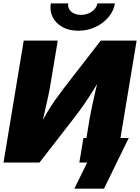

<svg xmlns="http://www.w3.org/2000/svg" viewBox="-20 -970 835 1146"><path d="M674.8 0H471.7L515.6 -265.6Q520.5 -294.4 529.8 -337.4Q539.1 -380.4 550.8 -431.2Q562.5 -481.9 574.7 -533.2L598.1 -531.7Q564 -475.1 536.6 -430.9Q509.3 -386.7 482.2 -347.7Q455.1 -308.6 421.9 -265.6L215.8 0H1L121.6 -727.5H324.7L280.3 -460.9Q274.9 -426.8 263.7 -376.7Q252.4 -326.7 240.7 -274.9Q229 -223.1 219.7 -183.6L202.6 -190.9Q231 -247.6 256.6 -291Q282.2 -334.5 307.6 -370.6Q333 -406.7 359.9 -441.9L581.1 -727.5H795.4ZM447.3 -786.6Q392.6 -786.6 353 -808.3Q313.5 -830.1 294.7 -867.2Q275.9 -904.3 283.2 -949.7H387.2Q382.3 -920.9 404.3 -901.1Q426.3 -881.3 463.4 -881.3Q487.8 -881.3 509 -890.4Q530.3 -899.4 544.2 -914.8Q558.1 -930.2 561 -949.7H666Q658.7 -904.3 627.2 -867.2Q595.7 -830.1 548.8 -808.3Q502 -786.6 447.3 -786.6ZM423.8 156.2 500.5 0H453.6L478 -146.5H748.5L600.6 156.2Z"/></svg>

Font: Inter 16pt Black
Style: Italic
Weight: 900
Italic angle: -9.3988°
Version: Version 4.001;git-66647c0bb